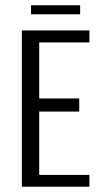

<svg xmlns="http://www.w3.org/2000/svg" viewBox="-20 -706 382 726"><path d="M62.7 0V-591H318.1V-545.5H128.3V-333.7H279.6V-284.2H128.3V-44.6H318.1V0ZM97.3 -652V-686.2H283V-652Z"/></svg>

Font: Alumni Sans SC Thin
Style: Regular
Weight: 100
Designer: Robert E. Leuschke
Foundry: Robert E. Leuschke
Version: Version 1.018